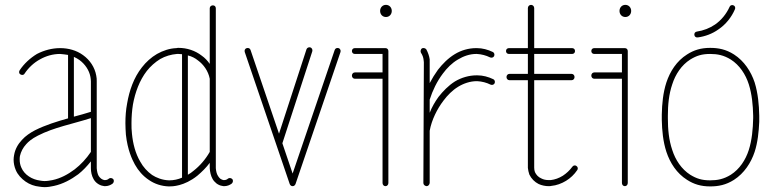

<svg xmlns="http://www.w3.org/2000/svg" viewBox="-20 -768 3189 790"><path d="M136 -210C202 -244 279 -258 354 -282V-143C335 -115 313 -91 287 -71C259 -50 229 -34 196 -27C185 -25 174 -23 163 -23C157 -23 151 -24 145 -25C129 -27 112 -33 99 -42C85 -51 74 -64 68 -78C63 -89 61 -100 61 -111C61 -116 61 -121 62 -126C66 -144 75 -161 88 -175C96 -184 110 -197 136 -210ZM132 -546C104 -529 79 -506 61 -479C57 -473 58 -465 64 -462C70 -458 78 -459 81 -465C97 -489 119 -510 145 -524C170 -538 198 -546 227 -546C238 -545 249 -544 260 -542V-281C214 -268 168 -254 124 -232C105 -222 85 -209 70 -192C54 -175 42 -154 38 -130C37 -124 36 -118 36 -111C36 -97 39 -82 45 -68C53 -49 68 -33 85 -21C102 -9 122 -2 142 0C149 1 156 2 163 2C176 2 189 0 202 -3C239 -11 272 -29 302 -51C321 -66 338 -84 354 -104V-78V-77V-76C354 -61 357 -45 365 -31C369 -24 374 -18 381 -13C388 -8 396 -4 405 -3C407 -2 410 -2 412 -2C424 -2 435 -6 444 -13C449 -18 450 -26 446 -31C441 -36 433 -37 428 -33C424 -29 418 -27 412 -27C411 -27 410 -27 409 -27C405 -28 400 -30 396 -33C392 -36 389 -40 386 -44C381 -53 379 -64 378 -76V-77V-78V-433C378 -441 378 -449 376 -457C370 -491 350 -521 322 -541C295 -561 261 -570 228 -570H227C194 -570 161 -561 132 -546ZM284 -534C293 -530 300 -526 307 -521C330 -504 347 -479 352 -452C353 -446 354 -439 354 -433V-308C331 -301 308 -294 284 -288Z M792 -45C811 -61 829 -79 843 -98V-80V-78V-76C844 -61 847 -45 855 -31C859 -24 865 -18 871 -13C878 -8 886 -4 895 -3C897 -2 900 -2 902 -2C914 -2 925 -6 934 -13C939 -18 940 -26 936 -31C931 -36 923 -37 918 -33C914 -29 908 -27 902 -27C901 -27 900 -27 899 -27C895 -28 890 -30 886 -33C883 -36 879 -40 877 -44C871 -53 869 -65 868 -76V-78V-80V-734C868 -741 863 -746 856 -746C849 -746 843 -741 843 -734V-505C834 -518 823 -530 810 -539C783 -560 749 -571 715 -571C712 -571 709 -571 706 -570C678 -569 651 -560 626 -546C602 -532 581 -513 564 -491C530 -448 512 -395 503 -342C498 -316 496 -289 496 -261C496 -246 497 -230 498 -214C505 -151 523 -113 535 -91C549 -66 568 -44 592 -28C616 -11 645 -2 674 -1H677C688 -1 737 -1 792 -45ZM843 -143C826 -113 803 -86 776 -65C769 -59 762 -54 753 -49V-540C769 -536 783 -529 795 -519C817 -503 837 -476 843 -444ZM729 -37C713 -30 695 -26 677 -26H675C647 -27 623 -37 606 -48C586 -62 569 -81 557 -103C537 -137 527 -177 523 -217C521 -232 521 -247 521 -261C521 -287 523 -313 527 -338C536 -388 554 -437 584 -476C599 -495 618 -512 639 -525C660 -537 684 -544 708 -546C710 -546 712 -546 715 -546C719 -546 724 -545 729 -545Z M1184 -54 1142 -178C1142 -179 1142 -179 1142 -179L1265 -557C1267 -564 1263 -571 1257 -573C1250 -575 1243 -571 1241 -565L1128 -218L1011 -562C1009 -569 1002 -572 995 -570C988 -568 985 -561 987 -554L1172 -11C1174 -6 1178 -2 1184 -2C1190 -2 1194 -6 1196 -11L1381 -554C1383 -560 1380 -568 1373 -570C1366 -572 1359 -569 1357 -562Z M1566 -570H1440C1433 -570 1428 -565 1428 -558C1428 -551 1433 -546 1440 -546H1554V-470H1440C1433 -470 1428 -464 1428 -457C1428 -450 1433 -444 1440 -444H1554V-15C1554 -8 1559 -2 1566 -2C1573 -2 1578 -8 1578 -15V-558C1578 -565 1573 -570 1566 -570ZM1568 -748C1554 -748 1544 -737 1544 -723C1544 -709 1554 -698 1568 -698C1582 -698 1592 -709 1592 -723C1592 -737 1582 -748 1568 -748Z M1782 -481C1769 -463 1758 -445 1748 -426V-512C1748 -516 1748 -520 1748 -524C1746 -538 1741 -552 1734 -565C1730 -570 1722 -572 1716 -569C1711 -565 1709 -557 1712 -551C1718 -542 1722 -532 1723 -521C1723 -518 1724 -515 1724 -512L1722 -15C1722 -8 1728 -3 1735 -2C1742 -2 1747 -8 1748 -15V-230C1748 -230 1748 -230 1748 -230C1756 -275 1779 -320 1804 -353C1821 -376 1842 -397 1865 -411C1888 -425 1915 -434 1941 -434H1944C1963 -433 1982 -428 1998 -420C2004 -417 2012 -419 2015 -425C2018 -431 2016 -439 2010 -442C1989 -452 1967 -458 1944 -458H1941C1910 -458 1879 -449 1852 -433C1825 -416 1803 -393 1784 -369C1769 -348 1757 -327 1748 -304V-358C1760 -396 1778 -433 1802 -465C1819 -488 1840 -509 1864 -523C1887 -537 1913 -546 1939 -546H1942C1961 -545 1980 -540 1996 -532C2002 -529 2010 -531 2013 -537C2016 -543 2014 -551 2008 -554C1987 -564 1965 -570 1942 -570H1939C1908 -570 1877 -561 1851 -545C1823 -528 1801 -505 1782 -481Z M2178 -78V-438H2332C2339 -438 2344 -444 2344 -451C2344 -458 2339 -464 2332 -464H2178V-546H2334C2341 -546 2346 -551 2346 -558C2346 -565 2341 -570 2334 -570H2178V-735C2178 -742 2172 -748 2165 -748C2158 -748 2152 -742 2152 -735V-570H2074C2067 -570 2062 -565 2062 -558C2062 -551 2067 -546 2074 -546H2152V-464H2076C2069 -464 2064 -458 2064 -451C2064 -444 2069 -438 2076 -438H2152V-77C2153 -68 2155 -59 2158 -50C2166 -33 2180 -19 2196 -11C2209 -5 2224 -2 2238 -2C2241 -2 2245 -2 2248 -3C2270 -5 2291 -13 2309 -24C2327 -35 2343 -50 2355 -68C2359 -73 2358 -81 2352 -85C2347 -89 2339 -88 2335 -82C2324 -67 2311 -55 2296 -45C2280 -35 2263 -29 2246 -27C2243 -27 2241 -27 2238 -27C2227 -27 2216 -29 2207 -34C2195 -39 2186 -49 2181 -60C2179 -65 2178 -72 2178 -78Z M2551 -570H2425C2418 -570 2413 -565 2413 -558C2413 -551 2418 -546 2425 -546H2539V-470H2425C2418 -470 2413 -464 2413 -457C2413 -450 2418 -444 2425 -444H2539V-15C2539 -8 2544 -2 2551 -2C2558 -2 2563 -8 2563 -15V-558C2563 -565 2558 -570 2551 -570ZM2553 -748C2539 -748 2529 -737 2529 -723C2529 -709 2539 -698 2553 -698C2567 -698 2577 -709 2577 -723C2577 -737 2567 -748 2553 -748Z M2936 -647C2966 -667 2990 -697 3004 -730C3007 -736 3004 -744 2998 -746C2992 -749 2984 -746 2982 -740C2969 -711 2948 -685 2922 -667C2900 -652 2874 -642 2847 -638C2840 -637 2836 -631 2837 -624C2838 -617 2844 -613 2851 -614C2881 -618 2911 -629 2936 -647ZM2728 -286C2728 -288 2728 -290 2728 -292C2728 -336 2732 -380 2746 -421C2759 -462 2784 -500 2820 -523C2846 -539 2868 -546 2902 -546C2932 -546 2958 -541 2987 -523C3023 -500 3048 -462 3061 -421C3074 -380 3078 -336 3079 -292V-284C3079 -283 3079 -283 3079 -283C3079 -283 3079 -282 3079 -282C3078 -237 3074 -192 3061 -151C3048 -110 3023 -72 2987 -49C2958 -31 2932 -26 2902 -26C2868 -26 2846 -33 2820 -49C2784 -72 2759 -110 2746 -151C2732 -192 2728 -236 2728 -281C2728 -283 2728 -284 2728 -286ZM3085 -143C3098 -183 3102 -226 3104 -267C3104 -268 3104 -269 3104 -271C3104 -272 3104 -279 3104 -292C3103 -337 3099 -384 3085 -429C3070 -474 3042 -517 3000 -544C2967 -565 2936 -571 2902 -571C2864 -571 2835 -562 2807 -544C2764 -517 2737 -474 2722 -429C2708 -386 2704 -341 2703 -297C2703 -294 2703 -291 2703 -286C2703 -281 2703 -277 2703 -274C2704 -231 2708 -186 2722 -143C2737 -98 2764 -55 2807 -28C2835 -10 2864 -1 2902 -1C2936 -1 2967 -7 3000 -28C3042 -55 3070 -98 3085 -143Z"/></svg>

Font: LS
Style: LightAlt
Weight: 250
Designer: BSozoo
Foundry: BSozoo
Version: Version 001.000